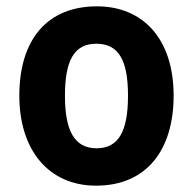

<svg xmlns="http://www.w3.org/2000/svg" viewBox="-20 -576 609 606"><path d="M528 -274C528 -456 429 -556 286 -556C128 -556 41 -450 41 -274C41 -102 134 10 283 10C443 10 528 -103 528 -274ZM185 -274C185 -385 214 -438 284 -438C355 -438 384 -385 384 -274C384 -163 355 -108 285 -108C215 -108 185 -163 185 -274Z"/></svg>

Font: Noto Sans Sinhala UI SemiCondensed
Style: Bold
Weight: 700
Width: 4
Designer: Jelle Bosma - Monotype Design Team
Foundry: Monotype Imaging Inc.
Version: Version 2.006